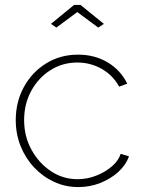

<svg xmlns="http://www.w3.org/2000/svg" viewBox="-20 -750 581 780"><path d="M298 10Q245 10 199 -11.5Q153 -33 118 -70.5Q83 -108 63.5 -157Q44 -206 44 -262Q44 -336 77 -396.5Q110 -457 167.5 -492.5Q225 -528 297 -528Q365 -528 417.5 -496.5Q470 -465 497 -410L464 -398Q439 -444 393.5 -470Q348 -496 294 -496Q234 -496 185 -465Q136 -434 107 -381Q78 -328 78 -262Q78 -196 108 -141.5Q138 -87 187 -54.5Q236 -22 295 -22Q334 -22 371 -36.5Q408 -51 435 -74.5Q462 -98 470 -125L504 -115Q491 -79 460 -51Q429 -23 387 -6.5Q345 10 298 10ZM187 -653 281 -730H307L402 -653L379 -638L294 -701L209 -638Z"/></svg>

Font: Raleway ExtraLight
Style: Regular
Weight: 200
Designer: Matt McInerney, Pablo Impallari, Rodrigo Fuenzalida
Foundry: Matt McInerney, Pablo Impallari, Rodrigo Fuenzalida
Version: Version 4.026